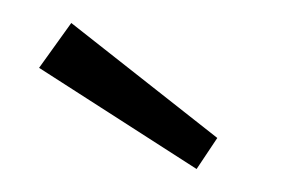

<svg xmlns="http://www.w3.org/2000/svg" viewBox="-20 -601 248 167"><path d="M169 -481 151 -454 14 -542 42 -581Z"/></svg>

Font: Bhavuka
Style: Regular
Weight: 400
Version: 2.94.0; ttfautohint (v1.2) -l 7 -r 28 -G 50 -x 13 -D deva -f